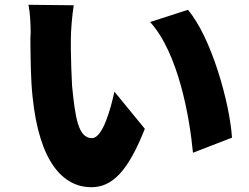

<svg xmlns="http://www.w3.org/2000/svg" viewBox="-20 -748 1040 802"><path d="M585 -210 458 -365C443 -297 410 -171 364 -171C306 -171 294 -259 281 -390C278 -440 277 -489 276 -539V-549V-563V-588C276 -617 281 -684 288 -726L99 -728C106 -693 108 -645 108 -615V-608C107 -600 107 -591 107 -581V-568C108 -504 108 -418 116 -344C144 -71 243 34 362 34C449 34 515 -33 585 -210ZM949 -173C940 -317 863 -592 765 -707L607 -656C724 -528 772 -261 786 -110L949 -173Z"/></svg>

Font: Glow Sans SC Normal Heavy
Style: Regular
Weight: 900
Designer: Ryoko NISHIZUKA (kana, bopomofo & ideographs); Paul D. Hunt (Latin, Greek & Cyrillic); Sandoll Communications, Soo-young
Version: Version 0.93